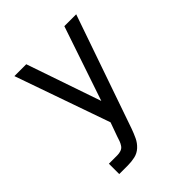

<svg xmlns="http://www.w3.org/2000/svg" viewBox="-204 -654 984 984"><g transform="rotate(-45 288.0 -162.5)"><path d="M89 205H151Q177 205 202.5 199.5Q228 194 247.5 176Q267 158 278 134.5Q289 111 298 86L512 -530H426L289 -125L150 -530H64L245 -14L218 61Q214 74 209.5 86.5Q205 99 197.5 110Q190 121 177 125.5Q164 130 151 130H89Z"/></g></svg>

Font: Iosevka SS01 Extended
Style: Regular
Weight: 400
Width: 7
Monospace: yes
Designer: Belleve Invis
Foundry: Belleve Invis
Version: Version 3.4.7; ttfautohint (v1.8.3)